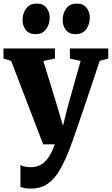

<svg xmlns="http://www.w3.org/2000/svg" viewBox="-23 -826 640 1099"><path d="M153 253.5Q134 253.5 119 250.8Q104 248 94 243V118Q101.5 123.5 117.2 127.2Q133 131 150.5 131Q177.5 131 198.2 122.8Q219 114.5 235.8 97.8Q252.5 81 265.8 56.5Q279 32 291 0H224L41 -477L-3 -491V-548.5H291.5V-491L225 -477L307.5 -208L337.5 -105.5L362.5 -207L438.5 -477.5L377 -490.5V-548.5H596.5V-491L547.5 -477.5Q529 -421 507.5 -356.2Q486 -291.5 464.5 -228.8Q443 -166 425 -113.5Q407 -61 395 -27Q383 7 380.5 12.5Q352 89.5 321.5 143.2Q291 197 251 225.2Q211 253.5 153 253.5ZM179 -630.5Q143 -630.5 124.5 -654.8Q106 -679 106 -710.5Q106 -749.5 126.8 -777.5Q147.5 -805.5 187.5 -805.5H188.5Q224.5 -805.5 243 -781.2Q261.5 -757 261.5 -725.5Q261.5 -687 241 -658.8Q220.5 -630.5 180 -630.5ZM408.5 -630.5Q372.5 -630.5 354 -654.8Q335.5 -679 335.5 -710.5Q335.5 -749.5 356.2 -777.5Q377 -805.5 417 -805.5H418Q454 -805.5 472.5 -781.2Q491 -757 491 -725.5Q491 -687 470.5 -658.8Q450 -630.5 409.5 -630.5Z"/></svg>

Font: Merriweather 36pt Black
Style: Regular
Weight: 900
Version: Version 2.100